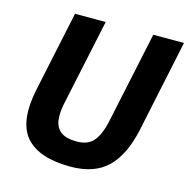

<svg xmlns="http://www.w3.org/2000/svg" viewBox="-101 -767 865 877"><g transform="rotate(15 331.5 -328.0)"><path d="M307.6 12Q157.2 12 95.6 -59.5Q34 -130.9 67.1 -289.1L147.4 -668H292.5L204.8 -255.1Q196 -211.7 200.7 -178.1Q205.3 -144.5 230.1 -125.4Q254.9 -106.4 305.4 -106.4Q360.5 -106.4 386.7 -140Q412.8 -173.6 424.8 -231.4L517.5 -668H662.6L571.5 -235.6Q545.1 -110.3 482.7 -49.1Q420.3 12 307.6 12Z"/></g></svg>

Font: Atkinson Hyperlegible Mono ExtraLight
Style: Italic
Weight: 200
Italic angle: -12°
Monospace: yes
Designer: Elliott Scott, Megan Eiswerth, Linus Boman, Theodore Petrosky, Letters from Sweden
Foundry: Applied Design Works, Letters from Sweden
Version: Version 2.001